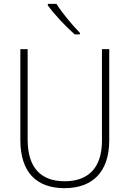

<svg xmlns="http://www.w3.org/2000/svg" viewBox="-20 -970 674 1000"><path d="M274 -950H229V-942C261 -897 323 -831 369 -791H396V-799C356 -840 303 -903 274 -950ZM549 -240V-714H511V-237C511 -92 436 -26 317 -26C194 -26 124 -95 124 -243V-714H86V-241C86 -75 168 10 316 10C456 10 549 -68 549 -240Z"/></svg>

Font: Noto Sans Lao SemiCondensed ExtraLight
Style: Regular
Weight: 200
Width: 4
Designer: Monotype Design Team
Foundry: Monotype Imaging Inc.
Version: Version 2.003